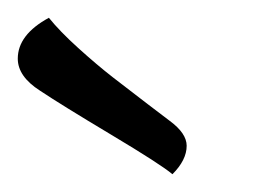

<svg xmlns="http://www.w3.org/2000/svg" viewBox="-71 -721 292 216"><path d="M-26 -619Q-51 -635 -51 -655Q-51 -682 -16 -701Q-4 -686 17 -667Q38 -648 56 -634Q74 -620 95 -604Q116 -588 120 -585Q139 -571 139 -557Q139 -541 123 -525Q110 -536 54 -569.5Q-2 -603 -26 -619Z"/></svg>

Font: Overlock
Style: Italic
Weight: 400
Designer: Dario Muhafara
Foundry: Dario Manuel Muhafara
Version: Version 1.002